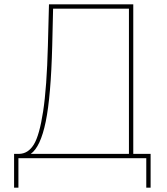

<svg xmlns="http://www.w3.org/2000/svg" viewBox="-20 -730 770 886"><path d="M45 136V-20H69Q110 -21 136 -63Q162 -105 179 -216Q196 -327 201 -519L206 -710H595V-20H675V136H655V0H65V136ZM122 -20H575V-690H225L221 -519Q215 -285 191 -168.5Q167 -52 122 -20Z"/></svg>

Font: Raleway-v4020 Thin
Style: Regular
Weight: 250
Designer: Matt McInerney, Pablo Impallari, Rodrigo Fuenzalida
Foundry: Matt McInerney, Pablo Impallari, Rodrigo Fuenzalida
Version: Version 4.020;PS 004.020;hotconv 1.0.88;makeotf.lib2.5.64775